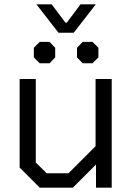

<svg xmlns="http://www.w3.org/2000/svg" viewBox="-20 -860 607 880"><path d="M70 -92V-498H144V-115L194 -66H294L418 -190V-498H492V0H420V-106L314 0H162ZM147 -840H217L280 -756H286L349 -840H419L318 -710H248ZM135 -597V-641L162 -668H207L233 -641V-597L207 -570H162ZM333 -597V-641L359 -668H404L431 -641V-597L404 -570H359Z"/></svg>

Font: Chakra Petch
Style: Regular
Weight: 400
Designer: Katatrad Aksorn Co.,Ltd.
Foundry: Cadson Demak Co.,Ltd.
Version: Version 1.000; ttfautohint (v1.6)